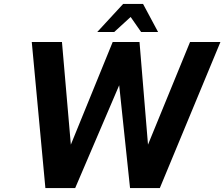

<svg xmlns="http://www.w3.org/2000/svg" viewBox="-20 -953 1137 973"><path d="M141 -740H294L339 -220L551 -740H687L730 -220L943 -740H1097L790 0H639L584 -521L361 0H210ZM604 -933H705L781 -791H695L642 -867L559 -791H473Z"/></svg>

Font: Exo
Style: Bold Italic
Weight: 700
Italic angle: -9°
Designer: Natanael Gama
Foundry: Natanael Gama
Version: Version 1.500; ttfautohint (v1.6)